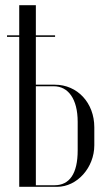

<svg xmlns="http://www.w3.org/2000/svg" viewBox="-20 -719 410 739"><path d="M118 -393V-577H192V-583H118V-699H54V-583H7V-577H54V0H200C277 0 343 -74 343 -160V-229C343 -323 278 -393 191 -393ZM279 -140C279 -50 247 -6 190 -6H118V-387H187C242 -387 279 -339 279 -250Z"/></svg>

Font: Moniqa Display
Style: Regular
Weight: 400
Designer: Rajesh Rajput
Foundry: Rajesh Rajput
Version: Version 1.000